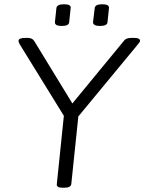

<svg xmlns="http://www.w3.org/2000/svg" viewBox="-20 -880 678 902"><path d="M274 2Q244 2 247 -16L280 -336L72 -673Q67 -683 67 -688Q67 -702 101 -702H110Q132 -702 141 -687L320 -394L562 -688Q568 -696 577 -699Q586 -702 599 -702H607Q624 -702 631 -698.5Q638 -695 638 -688Q638 -684 629 -673L348 -333L315 -16Q313 2 282 2ZM449 -758Q417 -758 417 -776L425 -842Q427 -860 460 -860Q494 -860 492 -842L485 -776Q484 -758 449 -758ZM270 -758Q237 -758 238 -776L245 -842Q247 -860 281 -860Q315 -860 312 -842L305 -776Q304 -758 270 -758Z"/></svg>

Font: Asap Semi Expanded Semi Expanded Light
Style: Italic
Weight: 300
Width: 6
Italic angle: -6°
Designer: Pablo Cosgaya
Foundry: Omnibus-Type
Version: Version 3.001; ttfautohint (v1.8.4.7-5d5b)